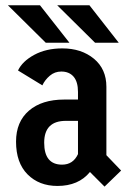

<svg xmlns="http://www.w3.org/2000/svg" viewBox="-20 -696 490 730"><path d="M431.5 -533.5H341.5L197.5 -676H320ZM244 -533.5H154L10 -676H132ZM377.5 13.5 322 -42Q278.5 11 198.5 11Q128.5 11 84.8 -33Q41 -77 41 -157.5Q41 -233 90 -275.2Q139 -317.5 224.5 -317.5H276.5V-346.5Q276.5 -385 259.8 -404.5Q243 -424 213 -424Q188 -424 169.5 -408.2Q151 -392.5 141 -371.5L48.5 -428Q65 -463 110.2 -487.5Q155.5 -512 217 -512Q289.5 -512 337 -472.8Q384.5 -433.5 384.5 -366V-106L440.5 -47.5ZM216 -70Q258 -70 276.5 -110V-236.5H230.5Q148 -236.5 148 -153.5Q148 -70 216 -70Z"/></svg>

Font: League Mono Condensed Medium
Style: Regular
Weight: 500
Width: 1
Designer: Tyler Finck
Foundry: The League of Moveable Type / Tyler Finck
Version: Version 2.210